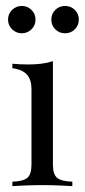

<svg xmlns="http://www.w3.org/2000/svg" viewBox="-20 -632 288 652"><path d="M22 0V-15.1Q58.1 -16.1 72.5 -27.8Q86.9 -39.6 86.9 -73.2V-329.6Q86.9 -359.9 72.3 -377.7Q57.6 -395.5 22 -400.4V-415.5Q37.6 -414.1 51 -413.6Q64.5 -413.1 76.7 -413.1Q126.5 -413.1 159.7 -424.3V-73.2Q159.7 -39.6 174.3 -27.8Q189 -16.1 225.6 -15.1V0Q210.9 -1 181.9 -2.2Q152.8 -3.4 124 -3.4Q95.2 -3.4 65.9 -2.2Q36.6 -1 22 0ZM201.2 -519Q181.2 -519 167.7 -532.5Q154.3 -545.9 154.3 -565.4Q154.3 -585 167.7 -598.4Q181.2 -611.8 201.2 -611.8Q220.7 -611.8 234.1 -598.4Q247.6 -585 247.6 -565.4Q247.6 -545.9 234.1 -532.5Q220.7 -519 201.2 -519ZM54.2 -519Q34.7 -519 21 -532.5Q7.3 -545.9 7.3 -565.4Q7.3 -585 21 -598.4Q34.7 -611.8 54.2 -611.8Q73.2 -611.8 86.9 -598.4Q100.6 -585 100.6 -565.4Q100.6 -545.9 86.9 -532.5Q73.2 -519 54.2 -519Z"/></svg>

Font: Bacasime Antique
Style: Regular
Weight: 400
Designer: The DocRepair Project, Claus Eggers Sørensen
Foundry: Google
Version: Version 2.000